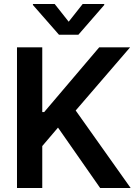

<svg xmlns="http://www.w3.org/2000/svg" viewBox="-20 -945 689 965"><path d="M65.4 -707H192.4V-381.8H202.1L478.5 -707H633.8L360.4 -389.6L636.7 0H483.4L271.5 -303.7L192.4 -210.9V0H65.4ZM325.2 -835.9 395.5 -924.8H503.9V-919.9L374 -770.5H276.4L145.5 -919.9V-924.8H254.9Z"/></svg>

Font: Pretendard Std SemiBold
Style: Regular
Weight: 600
Designer: Base glyphs from Inter by Rasmus Andersson; Hangeul glyphs from Noto Sans CJK(Source Han Sans) by Jang Soo-young and Kan
Foundry: Kil Hyung-jin
Version: Version 1.309